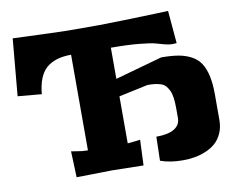

<svg xmlns="http://www.w3.org/2000/svg" viewBox="-80 -834 1160 949"><g transform="rotate(-10 500.0 -360.0)"><path d="M819.8 -730 834 -565.9 811 -564.9Q794.4 -564.9 773.9 -570.6Q753.4 -576.2 731 -582.5Q708.5 -588.9 650.4 -594.5Q592.3 -600.1 509.8 -600.1V-443.8L746.1 -509.8Q796.4 -509.8 832 -503.7Q867.7 -497.6 896.2 -482.4Q924.8 -467.3 941.7 -441.7Q958.5 -416 967.3 -377.4Q976.1 -338.9 976.1 -285.2V-155.8Q976.1 -118.2 962.9 -88.9Q949.7 -59.6 928.7 -41.3Q907.7 -22.9 879.2 -11.2Q850.6 0.5 822.8 5.1Q794.9 9.8 765.1 9.8Q700.2 9.8 651.9 -7.8L654.8 -127.9Q713.9 -127.9 744.9 -146.5Q775.9 -165 775.9 -200.2V-248Q775.9 -279.3 772.7 -302Q769.5 -324.7 762 -340.1Q754.4 -355.5 745.4 -365Q736.3 -374.5 721.4 -379.2Q706.5 -383.8 691.9 -385.5Q677.2 -387.2 655.8 -387.2L509.8 -356V-120.1Q514.2 -120.1 548.8 -124L573.2 -127L567.9 1L410.2 -2L231.9 1L227.1 -129.9L251 -126Q282.2 -120.1 310.1 -120.1V-600.1Q229.5 -600.1 185.8 -562.3Q142.1 -524.4 133.8 -433.1L14.2 -443.8L40 -730Q270 -720.2 350.1 -720.2H470.2Q505.9 -720.2 593.3 -722.7Q680.7 -725.1 750 -727.5Z"/></g></svg>

Font: Zantroke
Style: Regular
Weight: 500
Foundry: gluk
Version: Version 0.36